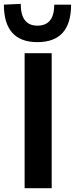

<svg xmlns="http://www.w3.org/2000/svg" viewBox="-50 -994 395 1014"><path d="M80 0V-713H223V0ZM147.5 -771.5Q-29.5 -771.5 -29.5 -969.5L59.5 -973.5Q59.5 -858.5 147.5 -858.5Q236.5 -858.5 236.5 -969.5H325.5Q325.5 -771.5 147.5 -771.5Z"/></svg>

Font: Heraclito SemiBold
Style: Regular
Weight: 600
Designer: Kostas Bartsokas (font) & Cristiano Sobral (main changes)
Foundry: Kostas Bartsokas (font) & Cristiano Sobral (main changes)
Version: Version 1.00;July 8, 2020;FontCreator 13.0.0.2655 64-bit